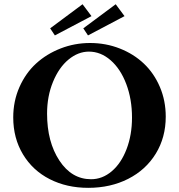

<svg xmlns="http://www.w3.org/2000/svg" viewBox="-20 -881 852 914"><path d="M241.2 -712.4 218.8 -746.1 373 -860.8 415.5 -804.2ZM398.9 -712.4 376.5 -746.1 530.8 -860.8 572.8 -804.2ZM399.9 13.2Q297.9 13.2 216.8 -28.1Q135.7 -69.3 89.4 -146.2Q43 -223.1 43 -322.3Q43 -399.4 72.5 -466.3Q102.1 -533.2 152.1 -578.9Q202.1 -624.5 268.8 -650.4Q335.4 -676.3 408.7 -676.3Q483.9 -676.3 550.3 -650.1Q616.7 -624 665 -578.1Q713.4 -532.2 741.2 -466.8Q769 -401.4 769 -325.7Q769 -227.1 721.7 -149.7Q674.3 -72.3 590.1 -29.5Q505.9 13.2 399.9 13.2ZM413.6 -27.8Q467.3 -27.8 512 -65.7Q556.6 -103.5 582.5 -171.1Q608.4 -238.8 608.4 -321.3Q608.4 -408.7 581.1 -481Q553.7 -553.2 506.6 -594.2Q459.5 -635.3 403.3 -635.3Q352.1 -635.3 306.4 -597.7Q260.7 -560.1 232.4 -491.5Q204.1 -422.9 204.1 -340.3Q204.1 -205.6 262.7 -116.7Q321.3 -27.8 413.6 -27.8Z"/></svg>

Font: Elstob 8pt SemiBold
Style: Regular
Weight: 600
Designer: Peter S. Baker
Version: Version 1.015